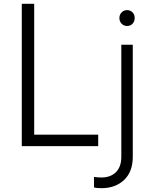

<svg xmlns="http://www.w3.org/2000/svg" viewBox="-20 -765 797 1005"><path d="M94 -745H159V-60H494V0H94ZM472 216V161Q490 164 511 164Q559 164 587 136Q615 108 615 56V-531H675V56Q675 134 629.5 177Q584 220 511 220Q485 220 472 216ZM645 -712Q662 -712 673.5 -700.5Q685 -689 685 -671Q685 -653 674 -641Q663 -629 645 -629Q628 -629 616.5 -641Q605 -653 605 -671Q605 -688 616.5 -700Q628 -712 645 -712Z"/></svg>

Font: Eudoxus Sans Light
Style: Regular
Weight: 300
Designer: Stijn de Vries
Foundry: tokotype
Version: Version 2.005